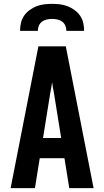

<svg xmlns="http://www.w3.org/2000/svg" viewBox="-20 -975 540 995"><path d="M35 0 179 -735H321L465 0H339L314 -155H186L161 0ZM297 -260 260 -490Q257 -505 254.5 -519.5Q252 -534 250 -549Q248 -534 245.5 -519.5Q243 -505 240 -490L203 -260ZM84 -815Q84 -836 88.5 -856Q93 -876 104.5 -893Q116 -910 133 -922.5Q150 -935 169 -942.5Q188 -950 208.5 -952.5Q229 -955 250 -955Q271 -955 291.5 -952.5Q312 -950 331 -942.5Q350 -935 367 -922.5Q384 -910 395.5 -893Q407 -876 411.5 -856Q416 -836 416 -815H324Q324 -829 318.5 -842Q313 -855 302 -863Q291 -871 277.5 -874Q264 -877 250 -877Q236 -877 222.5 -874Q209 -871 198 -863Q187 -855 181.5 -842Q176 -829 176 -815Z"/></svg>

Font: Iosevka SS18 Extrabold
Style: Regular
Weight: 800
Monospace: yes
Designer: Belleve Invis
Foundry: Belleve Invis
Version: Version 25.1.1; ttfautohint (v1.8.4)